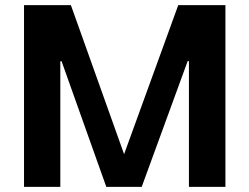

<svg xmlns="http://www.w3.org/2000/svg" viewBox="-20 -729 971 749"><path d="M215.3 0V-490.1H220.2L394.7 0H532.8L712.1 -490.5H717V0H859.4V-709.1H675.4L464.1 -127.6L256.5 -709.1H73.7V0Z"/></svg>

Font: Estedad-FD VF
Style: Regular
Weight: 100
Designer: Amin Abedi
Version: Version 7.3